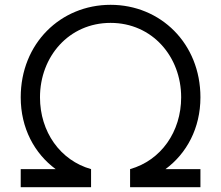

<svg xmlns="http://www.w3.org/2000/svg" viewBox="-20 -777 918 797"><path d="M66 0H358V-75C230 -111 146 -230 146 -373C146 -542 266 -682 439 -682C612 -682 732 -542 732 -373C732 -230 648 -111 520 -75V0H812V-75H667C755 -140 812 -245 812 -373C812 -597 646 -757 439 -757C232 -757 66 -597 66 -373C66 -245 123 -140 211 -75H66Z"/></svg>

Font: Mluvka
Style: Regular
Weight: 400
Designer: Modified by Jiří Krblich, Original typeface by Gumpita Rahayu
Foundry: Gumpita Rahayu & Jiří Krblich
Version: Version 2.000;Glyphs 3.1.1 (3134)